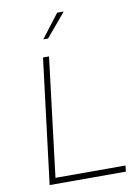

<svg xmlns="http://www.w3.org/2000/svg" viewBox="-100 -1004 771 1069"><g transform="rotate(-10 285.0 -469.0)"><path d="M179 -706H213L131 -34H527L523 0H92ZM337 -938 225 -805H198L300 -938Z"/></g></svg>

Font: Josefin Sans ExtraLight
Style: Italic
Weight: 250
Italic angle: -7°
Designer: Santiago Orozco
Foundry: Typemade
Version: Version 2.000